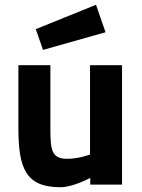

<svg xmlns="http://www.w3.org/2000/svg" viewBox="-20 -773 593 804"><path d="M160 -564 422 -638 382 -753 130 -651ZM491 0H358V-28C358 -28 286 11 233 11C87 11 57 -69 57 -238V-500H191V-236C191 -147 195 -108 261 -108C311 -108 357 -126 357 -126V-500H491Z"/></svg>

Font: RazerF5
Style: Bold
Weight: 700
Foundry: Razer Inc.
Version: Version 2